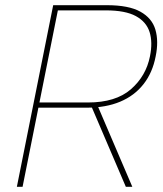

<svg xmlns="http://www.w3.org/2000/svg" viewBox="-20 -720 628 740"><path d="M558 -503Q569 -557 556.5 -596.5Q544 -636 503.5 -658Q463 -680 388 -680H203L132 -325H319Q426 -325 484.5 -376Q543 -427 558 -503ZM392 -700Q476 -700 521 -675Q566 -650 579 -605.5Q592 -561 580 -503Q568 -440 533 -395.5Q498 -351 443 -328Q388 -305 315 -305H128L67 0H45L185 -700ZM356 -313 490 0H465L331 -313Z"/></svg>

Font: Albert Sans Thin
Style: Italic
Weight: 250
Italic angle: -11.25°
Designer: Andreas Rasmussen
Foundry: a.Foundry
Version: Version 1.025